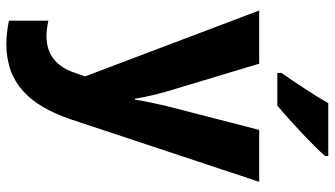

<svg xmlns="http://www.w3.org/2000/svg" viewBox="-244 -562 1051 603"><g transform="rotate(90 281.5 -260.5)"><path d="M209 -619V-606H312C361 -647 438 -719 470 -756V-766H304C279 -722 242 -666 209 -619ZM118 245C240 245 311 174 356 39L551 -549H388L312 -254C306 -226 298 -192 293 -159H290C284 -195 277 -224 269 -253L180 -549H13L220 -2L210 26C189 92 148 119 93 119C80 119 62 117 45 113V237C70 242 94 245 118 245Z"/></g></svg>

Font: Noto Sans Mono SemiCondensed ExtraBold
Style: Regular
Weight: 800
Width: 4
Designer: Monotype Design Team
Foundry: Monotype Imaging Inc.
Version: Version 2.014